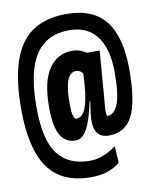

<svg xmlns="http://www.w3.org/2000/svg" viewBox="-92 -757 784 984"><g transform="rotate(-10 300.0 -265.0)"><path d="M303 158Q150.5 158 79.8 58.2Q9 -41.5 9 -250Q9 -474 84 -581Q159 -688 321.5 -688Q461.5 -688 526 -603.5Q590.5 -519 590.5 -352.5Q590.5 -186.5 552.8 -111.5Q515 -36.5 430 -36.5Q384 -36.5 366 -68Q348 -99.5 356 -165.5Q357.5 -177 360 -191.8Q362.5 -206.5 365 -226.5H361Q342 -131.5 317 -86.2Q292 -41 258 -41Q203.5 -41 177.5 -87.5Q151.5 -134 151.5 -231Q151.5 -367 196.5 -432Q241.5 -497 317 -497Q343.5 -497 362.5 -489Q381.5 -481 390.5 -474H457.5Q445 -314 439 -240.8Q433 -167.5 433 -174.5Q433 -137 439 -137Q474.5 -137 494.2 -186.2Q514 -235.5 514 -350.5Q514 -471.5 465.5 -537.5Q417 -603.5 320 -603.5Q204 -603.5 146 -516.5Q88 -429.5 88 -245.5Q88 -73.5 143.8 0.2Q199.5 74 310.5 74Q379.5 74 448.5 22L453.5 109.5Q395.5 158 303 158ZM280 -150.5Q314.5 -150.5 332.5 -204.8Q350.5 -259 354 -372.5Q339.5 -392 321 -392Q289 -392 273.8 -353.2Q258.5 -314.5 258.5 -233.5Q258.5 -150.5 280 -150.5Z"/></g></svg>

Font: Spline Sans Mono
Style: Bold
Weight: 700
Designer: Eben Sorkin, Mirko Velimirovic
Foundry: Sorkin Type
Version: Version 1.004